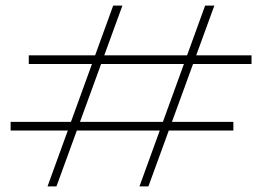

<svg xmlns="http://www.w3.org/2000/svg" viewBox="-20 -667 938 687"><path d="M511 0H479L714 -647H747ZM182 0H150L385 -647H418ZM83 -469H880V-438H83ZM18 -231H815V-200H18Z"/></svg>

Font: BioRhyme SemiExpanded ExtraLight
Style: Regular
Weight: 250
Width: 6
Designer: Aoife Mooney
Foundry: Aoife Mooney Type
Version: Version 1.600;gftools[0.9.33]